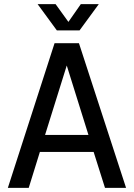

<svg xmlns="http://www.w3.org/2000/svg" viewBox="-20 -909 648 929"><path d="M365 -762 458 -889H371L311 -803L249 -889H162L255 -762ZM488 0H590L362 -700H244L18 0H119L173 -174H433ZM198 -256 303 -592 408 -256Z"/></svg>

Font: Arthouse Owned Medium
Style: Regular
Weight: 500
Designer: Jeremy Tribby
Foundry: Tribby Type
Version: Version 1.000;PS 001.000;hotconv 1.0.88;makeotf.lib2.5.64775